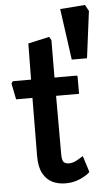

<svg xmlns="http://www.w3.org/2000/svg" viewBox="-56 -849 503 890"><g transform="rotate(-5 195.0 -404.0)"><path d="M291 -565 258 -803 374 -812 390 -783 362 -565ZM213 4Q180 4 153 -8.5Q126 -21 109 -51Q92 -81 92 -133L94 -404H18L3 -479L10 -489H95L97 -657L196 -679L205 -663L204 -489H306Q311 -489 311 -483V-404H204V-133Q204 -103 212.5 -95Q221 -87 237 -87Q255 -87 274.5 -98Q294 -109 303 -115L327 -39Q314 -25 282.5 -10.5Q251 4 213 4Z"/></g></svg>

Font: Kreon Light SemiBold
Style: Regular
Weight: 600
Version: Version 2.002